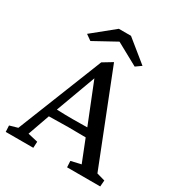

<svg xmlns="http://www.w3.org/2000/svg" viewBox="-177 -871 923 990"><g transform="rotate(30 284.0 -376.0)"><path d="M443.4 -647.5 410.2 -624 278.3 -696.3 146.5 -624 113.3 -647.5 242.2 -752H314.5ZM2.9 0 1 -37.1 48.8 -50.8 250 -556.6 306.6 -590.8 519.5 -50.8 568.4 -37.1 565.4 0H368.2L366.2 -37.1L425.8 -50.8L374 -181.6Q355.5 -181.6 320.3 -182.1Q285.2 -182.6 269.5 -182.6Q241.2 -182.6 155.3 -180.7L109.4 -50.8L168.9 -37.1L167 0ZM269.5 -229.5Q288.1 -229.5 316.7 -230Q345.2 -230.5 355.5 -230.5L260.7 -467.8L173.8 -231.4Q222.7 -229.5 269.5 -229.5Z"/></g></svg>

Font: Crimson Pro
Style: Regular
Weight: 400
Designer: Jacques Le Bailly
Foundry: Baron von Fonthausen
Version: Version 1.003